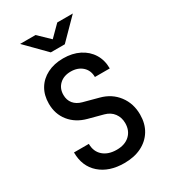

<svg xmlns="http://www.w3.org/2000/svg" viewBox="-227 -1063 1054 1186"><g transform="rotate(-30 300.0 -470.0)"><path d="M303 10Q195 10 130 -47Q65 -104 65 -203H171Q171 -148 207 -116.5Q243 -85 303 -85Q362 -85 396 -117Q430 -149 430 -202Q430 -242 408 -272Q386 -302 345 -313L240 -341Q166 -361 123.5 -414Q81 -467 81 -541Q81 -601 107.5 -645.5Q134 -690 183 -715Q232 -740 297 -740Q362 -740 411.5 -715Q461 -690 488.5 -645.5Q516 -601 516 -542H410Q410 -589 378.5 -617.5Q347 -646 297 -646Q247 -646 216.5 -617.5Q186 -589 186 -543Q186 -506 206.5 -481Q227 -456 264 -446L372 -417Q448 -397 492 -339Q536 -281 536 -202Q536 -137 507 -89.5Q478 -42 426 -16Q374 10 303 10ZM250 -810 112 -950H222L301 -874L377 -950H488L350 -810Z"/></g></svg>

Font: JetBrains Mono SemiBold
Style: Regular
Weight: 472
Monospace: yes
Designer: Philipp Nurullin, Konstantin Bulenkov
Foundry: JetBrains
Version: Version 2.305; ttfautohint (v1.8.4.7-5d5b)